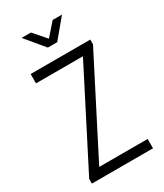

<svg xmlns="http://www.w3.org/2000/svg" viewBox="-221 -986 915 1071"><g transform="rotate(-30 237.0 -450.0)"><path d="M40 0V-29.8L352.1 -640.1H49.8V-700.2H434.1V-669.9L122.1 -60.1H434.1V0ZM267.1 -779.8H207L106.9 -899.9H167L236.8 -819.8L307.1 -899.9H367.2Z"/></g></svg>

Font: Abel
Style: Regular
Weight: 400
Designer: Matthew Desmond
Foundry: Matthew Desmond
Version: Version 1.003